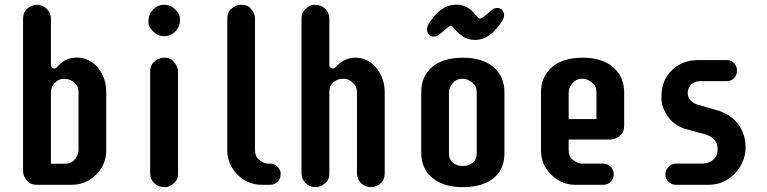

<svg xmlns="http://www.w3.org/2000/svg" viewBox="-20 -771 3200 801"><path d="M76.2 -692.9Q76.2 -730.5 111.3 -746.1Q122.1 -751 134.3 -751Q146.5 -751 157 -746.3Q167.5 -741.7 175.3 -733.9Q192.4 -716.8 192.4 -692.9V-500.5Q192.4 -491.2 197.5 -488Q202.6 -484.9 207.3 -484.9Q211.9 -484.9 215.8 -489Q219.7 -493.2 228.5 -502Q257.3 -530.8 301.3 -530.8Q353 -530.8 388.7 -488.3Q423.3 -445.8 423.3 -385.3V-144Q423.3 -85 380.9 -42.5Q338.4 0 279.3 0H134.8Q110.4 0 97.7 -12.2Q76.2 -32.7 76.2 -58.1ZM307.6 -384.8Q307.6 -421.9 272.5 -437.5Q262.2 -441.9 244.1 -441.9Q226.1 -441.9 210 -426.8Q193.8 -411.6 192.4 -388.7V-87.9H250Q274.4 -87.9 286.6 -100.1Q307.6 -121.1 307.6 -146Z M606.4 -471.7Q606.4 -495.6 618.7 -508.8Q639.6 -530.3 665 -530.3Q689.5 -530.3 701.2 -517.6Q722.7 -495.6 722.7 -471.7V-47.4Q722.7 -23.9 710.4 -11.7Q689 9.8 670.9 9.8Q652.8 9.8 642.1 5.1Q631.3 0.5 623.5 -6.8Q606.4 -23.4 606.4 -47.4ZM665 -751Q691.9 -751 711.4 -731.4Q731 -711.9 731 -691.9Q731 -671.9 725.6 -660.2Q720.2 -648.4 711.4 -639.6Q691.9 -620.1 665 -620.1Q638.2 -620.1 618.7 -639.6Q599.1 -659.2 599.1 -678.7Q599.1 -711.9 618.7 -731.4Q638.2 -751 665 -751Z M1043.9 -145.5Q1043.9 -120.6 1056.2 -108.9Q1077.6 -88.4 1101.6 -88.4H1106.4Q1124.5 -88.4 1134.3 -78.6Q1150.9 -62 1150.9 -48.3Q1150.9 -34.7 1147.5 -26.6Q1144 -18.6 1138.2 -12.7Q1124.5 0 1106.4 0H1072.8Q1013.2 0 970.7 -42.5Q928.2 -85 928.2 -144.5V-693.4Q928.2 -717.8 940.4 -730Q961.4 -751 985.8 -751Q1010.7 -751 1022.9 -738.8Q1043.9 -717.8 1043.9 -693.4Z M1254.9 -6.8Q1237.8 -23.9 1237.8 -47.4V-693.4Q1237.8 -717.3 1250.5 -729.5Q1271.5 -751 1289.8 -751Q1308.1 -751 1318.6 -746.6Q1329.1 -742.2 1336.9 -734.4Q1354 -717.3 1354 -693.4V-500.5Q1354 -491.2 1359.1 -488Q1364.3 -484.9 1369.1 -484.9Q1374 -484.9 1378.4 -489.3L1386.2 -497.1Q1419.4 -530.3 1462.9 -530.3Q1515.6 -530.3 1550.3 -487.3Q1585 -444.8 1585 -385.7V-47.4Q1585 -10.3 1550.3 4.9Q1539.6 9.8 1527.6 9.8Q1515.6 9.8 1504.9 5.4Q1494.1 1 1486.3 -6.8Q1469.2 -23.9 1469.2 -47.4V-384.3Q1469.2 -408.7 1457 -420.9Q1435.5 -442.4 1417.7 -442.4Q1399.9 -442.4 1389.6 -438.7Q1379.4 -435.1 1371.6 -428.2Q1354 -413.6 1354 -390.1V-47.4Q1354 -23.4 1341.6 -11.5Q1329.1 0.5 1318.6 5.1Q1308.1 9.8 1296.1 9.8Q1284.2 9.8 1273.4 5.4Q1262.7 1 1254.9 -6.8Z M1737.3 -386.7Q1737.3 -452.6 1782.2 -491.2Q1829.1 -530.3 1911.1 -530.3Q1992.2 -530.3 2039.1 -491.2Q2084.5 -452.1 2084.5 -385.7V-133.3Q2084.5 -31.2 1984.9 0Q1952.6 9.8 1911.4 9.8Q1870.1 9.8 1837.9 -0.2Q1805.7 -10.3 1783.2 -29.3Q1737.3 -67.4 1737.3 -134.8ZM1968.8 -384.3Q1968.8 -408.7 1956.5 -420.9Q1935.1 -442.4 1911.1 -442.4Q1886.7 -442.4 1874 -429.7Q1853 -408.7 1853 -384.3V-130.4Q1853 -105.5 1869.6 -92Q1886.2 -78.6 1910.9 -78.6Q1935.5 -78.6 1952.1 -92Q1968.8 -105.5 1968.8 -130.4ZM2032.2 -729.5Q2042 -737.8 2054.4 -737.8Q2066.9 -737.8 2075 -729Q2083 -720.2 2083 -707.5Q2083 -694.8 2073 -680.2Q2063 -665.5 2051 -651.4Q2039.1 -637.2 2025.4 -627Q1995.6 -604.5 1963.4 -604.5Q1931.2 -604.5 1911.1 -618.7Q1891.1 -632.8 1881.3 -644.5L1868.2 -659.2Q1865.2 -663.1 1860.4 -663.1Q1855.5 -663.1 1842.3 -651.9L1812 -626.5Q1802.2 -618.2 1789.8 -618.2Q1777.3 -618.2 1769.3 -627Q1761.2 -635.7 1761.2 -648.4Q1761.2 -661.1 1771 -675.8Q1780.8 -690.4 1792.7 -704.8Q1804.7 -719.2 1818.4 -729.5Q1848.6 -751.5 1884.8 -751.5Q1923.3 -751.5 1952.1 -722.2L1968.8 -704.1Q1972.7 -700.2 1975.8 -696.5Q1979 -692.9 1983.4 -692.9Q1988.8 -692.9 2002 -704.1Z M2496.6 0H2381.3Q2321.8 0 2279.3 -42.5Q2236.8 -85 2236.8 -144.5V-384.3Q2236.8 -450.7 2281.7 -490.2Q2328.6 -530.3 2410.6 -530.3Q2491.7 -530.3 2538.6 -490.2Q2584 -450.2 2584 -383.3V-246.6Q2584 -222.2 2571.8 -210Q2550.8 -189 2525.9 -189H2352.5V-145.5Q2352.5 -120.6 2364.7 -108.9Q2386.2 -88.4 2410.2 -88.4H2496.6Q2515.1 -88.4 2527.8 -75.2Q2540.5 -62 2540.5 -43.7Q2540.5 -25.4 2527.8 -12.7Q2515.1 0 2496.6 0ZM2468.3 -384.3Q2468.3 -408.7 2456.1 -420.9Q2434.6 -442.4 2410.6 -442.4Q2386.2 -442.4 2373.5 -429.7Q2352.5 -408.7 2352.5 -384.3V-274.4H2468.3Z M2769.5 -75.2Q2782.7 -88.4 2800.3 -88.4H2908.2Q2938 -88.4 2956.1 -105.2Q2974.1 -122.1 2974.1 -147Q2974.1 -171.9 2960.4 -187.3Q2946.8 -202.6 2926.8 -209L2838.9 -233.4Q2793.5 -247.1 2766.6 -284.2Q2739.3 -321.8 2739.3 -363.8Q2739.3 -405.8 2751.7 -433.1Q2764.2 -460.4 2785.2 -480Q2828.6 -520.5 2892.6 -520.5H3011.7Q3030.3 -520.5 3042.5 -507.6Q3054.7 -494.6 3054.7 -476.1Q3054.7 -457.5 3042.5 -445.1Q3030.3 -432.6 3011.7 -432.6H2901.9Q2877 -432.6 2863 -418Q2849.1 -403.3 2849.1 -383.3Q2849.1 -352.1 2883.8 -336.4L2979.5 -308.6Q3056.6 -282.7 3082 -210.9Q3090.3 -186.5 3090.3 -154.8Q3090.3 -123 3077.4 -94.2Q3064.5 -65.4 3043 -44.4Q2997.6 0 2936 0H2800.3Q2782.2 0 2769 -12.7Q2755.9 -25.4 2755.9 -39.1Q2755.9 -52.7 2759.5 -60.8Q2763.2 -68.8 2769.5 -75.2Z"/></svg>

Font: Supermercado
Style: Regular
Weight: 400
Designer: James Grieshaber
Foundry: James Grieshaber
Version: Version 1.002